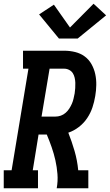

<svg xmlns="http://www.w3.org/2000/svg" viewBox="-39 -1006 587 1026"><path d="M-19 0V-96H23L113 -639H84V-735H304Q334 -735 362.5 -728Q391 -721 413.5 -704.5Q436 -688 450 -663Q464 -638 470 -610Q476 -582 475.5 -552Q475 -522 470 -493Q465 -462 455 -432Q445 -402 427 -375Q409 -348 382.5 -327.5Q356 -307 326 -297Q345 -249 359.5 -199Q374 -149 379 -96H433V0H264Q271 -38 268 -76Q265 -114 257 -149.5Q249 -185 237 -219.5Q225 -254 211 -287H167L136 -96H164V0ZM183 -383H257Q272 -383 286 -388Q300 -393 311.5 -403Q323 -413 331 -425.5Q339 -438 345 -451.5Q351 -465 354 -479Q357 -493 360 -507Q362 -521 363 -535.5Q364 -550 363.5 -563.5Q363 -577 360 -590.5Q357 -604 350 -615Q343 -626 330.5 -632.5Q318 -639 304 -639H226ZM276 -800 170 -929 249 -981 335 -859 461 -986 528 -924 376 -800Z"/></svg>

Font: Iosevka Curly Slab Oblique
Style: Bold
Weight: 700
Italic angle: -9°
Monospace: yes
Designer: Belleve Invis
Foundry: Belleve Invis
Version: Version 11.1.0; ttfautohint (v1.8.3)